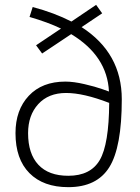

<svg xmlns="http://www.w3.org/2000/svg" viewBox="-20 -764 580 793"><path d="M154 -543 129 -577 232 -646Q178 -672 102 -694L115 -735Q205 -711 275 -675L377 -744L402 -709L317 -652Q483 -545 483 -354Q483 -156 431.5 -73.5Q380 9 262 9Q159 9 101.5 -49Q44 -107 44 -214Q44 -310 99 -368.5Q154 -427 250 -427Q284 -427 329 -416.5Q374 -406 402 -396L430 -386Q423 -533 274 -623ZM253 -380Q180 -380 138 -334Q96 -288 96 -214Q96 -129 138.5 -83.5Q181 -38 262 -38Q354 -38 392 -103Q430 -168 431 -339Q325 -380 253 -380Z"/></svg>

Font: TitilliumText
Style: Light
Weight: 300
Designer: Accademia di Belle Arti di Urbino and others
Foundry: Accademia di Belle Arti di Urbino and others.
Version: Version 60.001